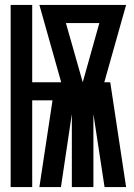

<svg xmlns="http://www.w3.org/2000/svg" viewBox="-20 -755 540 775"><path d="M23 0V-735H110V-423H227L139 -735H489L401 -423H425L489 0H402L357 -295V0H270V-295L226 0H139L192 -350H110V0ZM314 -423 381 -662H246Z"/></svg>

Font: Iosevka Term Curly Heavy
Style: Regular
Weight: 900
Designer: Belleve Invis
Foundry: Belleve Invis
Version: Version 32.3.0